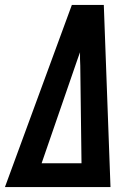

<svg xmlns="http://www.w3.org/2000/svg" viewBox="-39 -755 559 775"><path d="M-19 0 161 -490 251 -735H380L389 -490L407 0ZM290 -96 285 -490Q284 -504 284 -517.5Q284 -531 284 -544Q279 -531 274.5 -517.5Q270 -504 265 -490L129 -96Z"/></svg>

Font: Iosevka SS04
Style: Bold Italic
Weight: 700
Italic angle: -9°
Monospace: yes
Designer: Belleve Invis
Foundry: Belleve Invis
Version: Version 19.0.0; ttfautohint (v1.8.4)